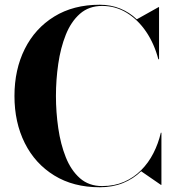

<svg xmlns="http://www.w3.org/2000/svg" viewBox="-20 -780 741 810"><path d="M401 10Q289.5 10 208.8 -39.8Q128 -89.5 84.5 -176.5Q41 -263.5 41 -375Q41 -486.5 84.5 -573.5Q128 -660.5 208.8 -710.2Q289.5 -760 401 -760Q447.5 -760 487 -744Q526.5 -728 557 -698.5L649 -750H651V-530H648Q631 -595 596.8 -645.8Q562.5 -696.5 515 -725.8Q467.5 -755 411 -755Q355 -755 317.2 -721.8Q279.5 -688.5 257.5 -633.2Q235.5 -578 225.8 -510.8Q216 -443.5 216 -375Q216 -307 225.8 -239.5Q235.5 -172 257.5 -116.8Q279.5 -61.5 317.2 -28.2Q355 5 411 5Q462 5 503 -12.8Q544 -30.5 575.2 -61.8Q606.5 -93 627.2 -133.8Q648 -174.5 658.5 -220H661V0H659L575.5 -57.5Q543.5 -26 499.5 -8Q455.5 10 401 10Z"/></svg>

Font: Bodoni Moda 96pt
Style: Bold
Weight: 700
Version: Version 2.005